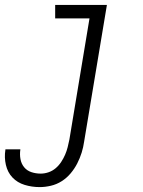

<svg xmlns="http://www.w3.org/2000/svg" viewBox="-62 -540 582 783"><path d="M100 223Q68 223 38.5 214Q9 205 -11 184Q-31 163 -38 132.5Q-45 102 -40 71V69H21V70Q18 90 21.5 109Q25 128 36.5 142Q48 156 66 162Q84 168 104 168Q120 168 136 162.5Q152 157 165 146Q178 135 187.5 120.5Q197 106 203.5 91Q210 76 214 60Q218 44 221 29L303 -465H163V-520H374L281 38Q278 60 271 82.5Q264 105 253 126.5Q242 148 226 167Q210 186 189.5 199Q169 212 145.5 217.5Q122 223 100 223Z"/></svg>

Font: Iosevka Light Oblique
Style: Regular
Weight: 300
Italic angle: -9°
Monospace: yes
Designer: Belleve Invis
Foundry: Belleve Invis
Version: Version 32.5.0; ttfautohint (v1.8.4)